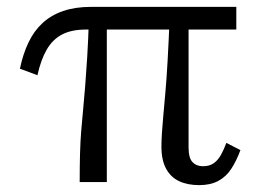

<svg xmlns="http://www.w3.org/2000/svg" viewBox="-20 -530 759 559"><path d="M291 0H212Q212 -47 213 -83Q214 -119 216.5 -149.5Q219 -180 222 -211Q225 -242 228 -279.5Q231 -317 234 -365.5Q237 -414 239 -480H291ZM668 -444H231Q188 -444 160.5 -429.5Q133 -415 116 -385.5Q99 -356 89 -311L38 -330Q47 -373 63 -406.5Q79 -440 104 -463Q129 -486 164 -498Q199 -510 245 -510H668ZM529 -101Q529 -70 540.5 -58Q552 -46 571 -46Q590 -46 602.5 -55Q615 -64 623.5 -79.5Q632 -95 639 -114L680 -93Q669 -63 654 -39.5Q639 -16 616 -3.5Q593 9 560 9Q526 9 501.5 -2.5Q477 -14 463.5 -39Q450 -64 450 -103Q450 -122 451.5 -143.5Q453 -165 455.5 -193.5Q458 -222 461.5 -261Q465 -300 468 -353.5Q471 -407 474 -480H529Z"/></svg>

Font: Roboto Serif SemiCondensed Light
Style: Regular
Weight: 300
Width: 4
Designer: Greg Gazdowicz
Foundry: Commercial Type
Version: Version 1.007